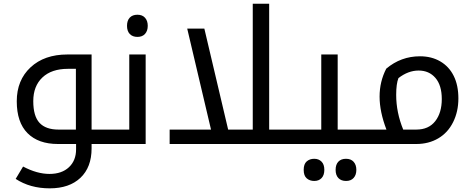

<svg xmlns="http://www.w3.org/2000/svg" viewBox="-20 -780 2568 1040"><path d="M392.1 28.8V0H293.9Q187.5 0 129.2 -58.6Q70.8 -117.2 70.8 -231.4Q70.8 -345.7 145.5 -415.3Q220.2 -484.9 345.2 -484.9H476.1V-78.1H558.1Q563 -78.1 563 -74.2V-4.9Q563 0 558.1 0H476.1V23.9Q476.1 126 415.8 183.1Q355.5 240.2 249.3 240.2Q143.1 240.2 64.9 189L105 122.1Q180.7 162.1 247.8 162.1Q314.9 162.1 353.5 125.7Q392.1 89.4 392.1 28.8ZM391.1 -78.1V-407.2H348.1Q259.3 -407.2 209.7 -360.4Q160.2 -313.5 160.2 -232.2Q160.2 -150.9 194.1 -114.5Q228 -78.1 296.9 -78.1Z M548.3 0Q543.5 0 543.5 -4.9V-74.2Q543.5 -78.1 548.3 -78.1H680.2V-484.9H769V0ZM765.6 -596.4Q751 -580.1 724.6 -580.1Q698.2 -580.1 683.1 -595.7Q668 -611.3 668 -640.1Q668 -668.9 682.9 -684.6Q697.8 -700.2 724.4 -700.2Q751 -700.2 765.6 -683.8Q780.3 -667.5 780.3 -640.1Q780.3 -612.8 765.6 -596.4Z M898.9 -78.1H1123L994.1 -625H1086.9L1215.8 -78.1H1349.1V-759.8H1438V-78.1H1567.9Q1573.2 -78.1 1573.2 -74.2V-4.9Q1573.2 0 1567.9 0H898.9Z M1558.1 0Q1553.2 0 1553.2 -4.9V-74.2Q1553.2 -78.1 1558.1 -78.1H1720.2V-484.9H1809.1V-78.1H1959Q1963.9 -78.1 1963.9 -74.2V-4.9Q1963.9 0 1959 0ZM1895.5 183.8Q1880.9 200.2 1854.5 200.2Q1828.1 200.2 1813 184.6Q1797.9 168.9 1797.9 140.1Q1797.9 111.3 1812.7 95.7Q1827.6 80.1 1854.2 80.1Q1880.9 80.1 1895.5 96.4Q1910.2 112.8 1910.2 140.1Q1910.2 167.5 1895.5 183.8ZM1721.9 184.6Q1707 200.2 1682.4 200.2Q1657.7 200.2 1641.4 186Q1625 171.9 1625 140.1Q1625 108.4 1641.4 94.2Q1657.7 80.1 1682.1 80.1Q1706.5 80.1 1721.7 95.5Q1736.8 110.8 1736.8 139.9Q1736.8 168.9 1721.9 184.6Z M2126 -266.1Q2126 -170.9 2164.1 -78.1H2234.9Q2301.8 -78.1 2337.4 -123.5Q2373 -168.9 2373 -243.4Q2373 -317.9 2338.6 -357.9Q2304.2 -397.9 2247.6 -397.9Q2190.9 -397.9 2138.2 -356.9Q2126 -326.2 2126 -266.1ZM1949.2 0Q1944.3 0 1944.3 -4.9V-74.2Q1944.3 -78.1 1949.2 -78.1H2073.2Q2036.1 -174.8 2036.1 -256.6Q2036.1 -338.4 2072.3 -408.2Q2151.9 -475.1 2254.9 -475.1Q2317.4 -475.1 2364.7 -447.5Q2412.1 -419.9 2437.5 -369.1Q2462.9 -318.4 2462.9 -246.8Q2462.9 -175.3 2434.3 -118.2Q2405.8 -61 2353.8 -30.5Q2301.8 0 2234.9 0Z"/></svg>

Font: DroidArabicKufi
Style: Regular
Weight: 400
Designer: Pascal Zoghbi
Foundry: Ascender Corporation
Version: Version 1.00